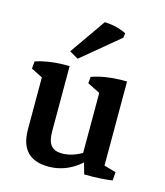

<svg xmlns="http://www.w3.org/2000/svg" viewBox="-91 -634 611 713"><g transform="rotate(15 214.5 -278.0)"><path d="M160.6 8.3Q51.8 8.3 51.8 -106V-327.1L140.6 -321.8V-121.6Q140.6 -85 154.1 -68.4Q167.5 -51.8 196.8 -51.8Q248.5 -51.8 302.7 -95.2L312 -68.8Q246.6 8.3 160.6 8.3ZM51.8 -264.2V-318.4L65.9 -298.3L7.8 -327.6L10.3 -355.5Q54.7 -371.1 116.2 -372.6H140.6V-293ZM361.3 -28.8 272.5 -48.3V-326.2L361.3 -321.3ZM272.5 -264.2V-318.4L286.6 -297.9L224.1 -329.1L226.1 -354Q250 -362.8 278.6 -367.4Q307.1 -372.1 336.9 -372.6H361.3V-293.9ZM296.9 2 278.3 -64 361.3 -85.9V-29.8L348.1 -53.2L407.2 -36.1L404.8 -3.9Q363.3 2.9 296.9 2ZM162.1 -406.7 128.4 -426.3 224.6 -564Q270.5 -562.5 308.1 -543.9L306.2 -526.4Z"/></g></svg>

Font: Markazi Text Medium
Style: Regular
Weight: 500
Designer: Borna Izadpanah (Arabic designer), Fiona Ross (Arabic design director) and Florian Runge (Latin designer)
Foundry: Borna Izadpanah and Florian Runge
Version: Version 1.001